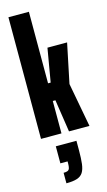

<svg xmlns="http://www.w3.org/2000/svg" viewBox="-153 -792 630 1133"><g transform="rotate(-15 162.0 -225.5)"><path d="M26 0V-743H151V-306H167L202 -510H322L272 -269L322 0H197L167 -198H151V0ZM103 292V228Q120 228 128.5 224Q137 220 140 209.5Q143 199 143 182V169H99V65H225V124Q225 173 221 205.5Q217 238 205 257Q193 276 168.5 284Q144 292 103 292Z"/></g></svg>

Font: Saira UltraCondensed Black
Style: Regular
Weight: 900
Width: 1
Designer: Hector Gatti with collaboration of the Omnibus-Type team
Foundry: Omnibus-Type
Version: Version 1.101